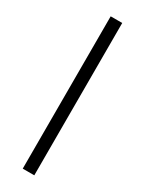

<svg xmlns="http://www.w3.org/2000/svg" viewBox="-167 -627 494 655"><g transform="rotate(30 80.5 -300.0)"><path d="M57.5 0V-600H103V0Z"/></g></svg>

Font: Big Shoulders Display Thin Light
Style: Regular
Weight: 300
Version: Version 2.002